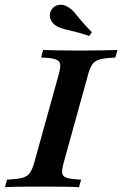

<svg xmlns="http://www.w3.org/2000/svg" viewBox="-37 -779 508 799"><path d="M-16.5 0 -7.7 -31.5Q35 -33.1 56.2 -39.1Q77.5 -45.2 87.3 -59.3Q97.1 -73.4 105.1 -100.8L207.6 -470.2Q215.6 -499.2 213.2 -512.9Q210.8 -526.6 192.2 -532.7Q173.6 -538.7 134.3 -539.5L142.3 -571Q166.9 -570.2 205.9 -569.4Q244.9 -568.5 294.7 -568.5Q343.2 -568.5 383.6 -569.4Q424 -570.2 451.9 -571L443 -539.5Q401.7 -537.9 380.2 -532.3Q358.7 -526.6 348.3 -512.7Q337.8 -498.8 329.8 -469.7L227.8 -100.8Q219.7 -72.2 221.9 -57.9Q224.1 -43.5 242.7 -38.3Q261.3 -33.1 300.6 -31.5L291.8 0Q268 -1.6 228.4 -2Q188.9 -2.4 139.8 -2.4Q88.8 -2.4 48.8 -2Q8.8 -1.6 -16.5 0ZM334.3 -629.2Q299.3 -641.5 273.4 -647.4Q247.5 -653.4 229.3 -658.1Q211 -662.9 196.8 -671.4Q177 -684.2 171.9 -703.3Q166.9 -722.4 177 -737.8Q187 -754.9 207.1 -758.5Q227.2 -762.1 246.6 -749.3Q260.8 -741.2 273 -726.7Q285.1 -712.1 301.7 -692.2Q318.3 -672.4 345.5 -644.8Z"/></svg>

Font: Playfair 5pt SemiExpanded Light 12pt
Style: Italic
Weight: 300
Italic angle: -15.6°
Version: Version 2.000;gftools[0.9.28]